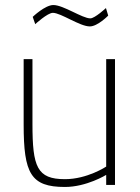

<svg xmlns="http://www.w3.org/2000/svg" viewBox="-20 -735 556 763"><path d="M401 -703C401 -703 357 -662 339 -662C307 -662 232 -715 192 -715C159 -715 110 -668 110 -668L120 -639C120 -639 169 -684 190 -684C222 -684 297 -630 337 -630C368 -630 410 -673 410 -673L401 -703ZM437 0H402V-40C402 -40 324 8 238 8C102 8 74 -46 74 -240V-500H109V-242C109 -72 127 -23 238 -23C327 -23 402 -73 402 -73V-500H437Z"/></svg>

Font: RazerF5 Thin
Style: Regular
Weight: 250
Foundry: Razer Inc.
Version: Version 2